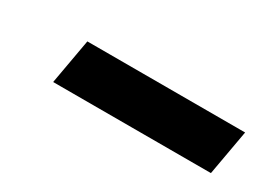

<svg xmlns="http://www.w3.org/2000/svg" viewBox="-22 -775 501 371"><g transform="rotate(30 228.5 -589.5)"><path d="M105 -640H457L439 -539H87Z"/></g></svg>

Font: Niramit
Style: Bold Italic
Weight: 700
Italic angle: -10°
Designer: Katatrad Aksorn Co.,Ltd.
Foundry: Cadson Demak Co.,Ltd.
Version: Version 1.001; ttfautohint (v1.6)